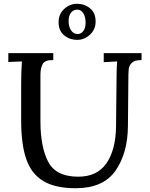

<svg xmlns="http://www.w3.org/2000/svg" viewBox="-20 -981 792 1016"><path d="M24 0ZM729 -663H726Q692 -663 677.5 -648.5Q663 -634 661 -614Q659 -594 659 -542L657 -315Q656 -170 591 -77.5Q526 15 381 15Q272 15 209 -23Q146 -61 119 -139Q92 -217 92 -344V-542Q92 -602 96 -656L24 -653V-700H262V-663H259Q217 -664 205.5 -641.5Q194 -619 194 -586V-339Q194 -204 235 -125Q276 -46 394 -46Q494 -46 543 -116.5Q592 -187 594 -310L597 -586Q597 -626 600 -656L529 -652V-700H729ZM486 -867Q486 -825 456 -797.5Q426 -770 389 -770Q349 -770 319.5 -794Q290 -818 290 -864Q290 -906 319.5 -933.5Q349 -961 387 -961Q427 -961 456.5 -937Q486 -913 486 -867ZM343 -870Q343 -840 356 -820.5Q369 -801 391 -801Q409 -801 421 -817Q433 -833 433 -860Q433 -892 421 -911Q409 -930 388 -930Q368 -930 355.5 -913.5Q343 -897 343 -870Z"/></svg>

Font: Sumana
Style: Regular
Weight: 400
Designer: Cyreal, Alexei Vanyashin (Devanagari), Olga Karpushina (Latin)
Foundry: Cyreal
Version: Version 1.015;PS 001.015;hotconv 1.0.70;makeotf.lib2.5.58329